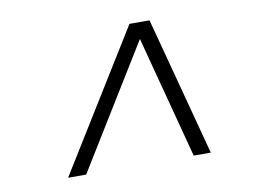

<svg xmlns="http://www.w3.org/2000/svg" viewBox="-55 -762 761 575"><g transform="rotate(-10 325.5 -475.0)"><path d="M109 -264 370 -686H431L543 -264H491L393 -636L164 -264Z"/></g></svg>

Font: Archivo SemiExpanded Thin
Style: Italic
Weight: 250
Width: 6
Italic angle: -10°
Designer: Hector Gatti
Foundry: Omnibus-Type
Version: Version 2.001